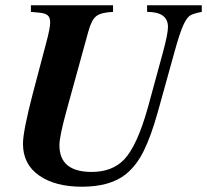

<svg xmlns="http://www.w3.org/2000/svg" viewBox="-20 -689 784 727"><path d="M744 -669V-644Q712 -638 699.5 -630Q687 -622 674 -593.5Q661 -565 642 -497L577 -263Q552 -174 524.5 -118Q497 -62 456 -29Q397 18 290 18Q189 18 128 -24.5Q67 -67 67 -145Q67 -192 104 -334L155 -527Q170 -582 170 -605Q170 -622 161 -630.5Q152 -639 129 -641L97 -644V-669H408V-644Q362 -642 344 -627.5Q326 -613 314 -568L233 -274Q205 -173 205 -139Q205 -38 327 -38Q405 -38 450 -85Q499 -136 540 -282L597 -491Q616 -561 616 -587Q616 -644 537 -644V-669Z"/></svg>

Font: STIX MathJax Main
Style: Bold Italic
Weight: 700
Italic angle: -16.33°
Designer: MicroPress Inc., with final additions and corrections provided by Coen Hoffman, Elsevier (retired)
Version: Version 1.1.1